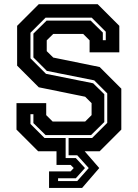

<svg xmlns="http://www.w3.org/2000/svg" viewBox="-20 -720 656 914"><path d="M213.5 174.5V96H316L331 80L316 65H249V0H161.5L58.5 -103V-229H200V-172L230.5 -141.5H385.5L416 -172V-229L385.5 -259.5L164.5 -304.5L61.5 -407.5V-597L164.5 -700H445L548 -597V-471H406.5V-528L376 -558.5H233.5L202.5 -528V-476.5L233.5 -446L454.5 -401L557.5 -298V-103L454.5 0H383L452.5 80L371 174.5ZM256.5 142H347.5L402.5 80L347.5 19H306.5V-63H418.5L490.5 -135V-275.5L428.5 -337.5L203 -382.5L139 -446.5V-560L202 -622H411.5L469.5 -565V-528.5H483.5V-569L416.5 -636H197L125 -564V-442.5L199 -368.5L423.5 -323.5L476.5 -271.5V-139L413.5 -77H197L139 -134V-176.5H125V-130L192 -63H292.5V32.5H341L384.5 80L341 128.5H256.5Z"/></svg>

Font: Tourney
Style: Bold
Weight: 700
Designer: Tyler Finck
Foundry: Etcetera Type Co
Version: Version 1.015